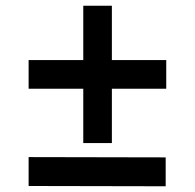

<svg xmlns="http://www.w3.org/2000/svg" viewBox="-20 -630 681 671"><path d="M271 -130V-320H80V-420H271V-610H371V-420H561V-320H371V-130ZM559 21 80 20V-81L559 -80Z"/></svg>

Font: Goldman
Style: Regular
Weight: 400
Designer: Jaikishan Patel
Version: Version 1.000; ttfautohint (v1.8.3)